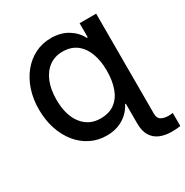

<svg xmlns="http://www.w3.org/2000/svg" viewBox="-208 -904 1230 1277"><g transform="rotate(-30 406.5 -266.0)"><path d="M701.7 -727.3V41.9Q701.7 77.1 724.8 89.5Q747.9 101.9 779.1 101.9Q787.6 101.9 796.3 101Q805 100.1 812.9 99.1V199.6Q787.3 204.5 744.7 204.5Q697.1 204.5 658 188.9Q619 173.3 596.1 137.6Q573.2 101.9 573.2 41.9V-110.1H567.5Q540.5 -55.8 486.7 -22.5Q432.9 10.7 359.4 10.7Q292.3 10.7 236.3 -17.4Q180.4 -45.5 139.4 -96.2Q98.4 -147 75.8 -215.7Q53.3 -284.4 53.3 -365.4Q53.3 -445 75.8 -512.8Q98.4 -580.6 139.6 -631Q180.8 -681.5 236.7 -709.3Q292.6 -737.2 359.4 -737.2Q433.6 -737.2 487.2 -704.2Q540.8 -671.2 567.5 -619H574.6V-727.3ZM380 -108.3Q447.8 -108.3 490.6 -141Q533.4 -173.7 553.6 -231.4Q573.9 -289.1 573.9 -364.3Q573.9 -438.6 552.7 -496.4Q531.6 -554.3 488.6 -587.5Q445.7 -620.7 380.7 -620.7Q320.7 -620.7 277.2 -588.6Q233.7 -556.5 210.2 -498.9Q186.8 -441.4 186.8 -364.3Q186.8 -244 239.5 -176.1Q292.3 -108.3 380 -108.3Z"/></g></svg>

Font: Inter Zeller Semi Bold
Style: Regular
Weight: 600
Designer: Rasmus Andersson; Joe Bland
Foundry: zeller
Version: Version 3.015;git-dec3a8cb1